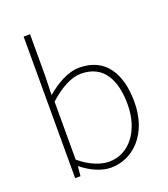

<svg xmlns="http://www.w3.org/2000/svg" viewBox="-146 -897 885 1012"><g transform="rotate(-20 296.5 -390.5)"><path d="M302 13C428 13 536 -92 536 -271C536 -434 467 -540 324 -540C258 -540 193 -500 138 -454L141 -560V-794H105V0H135L140 -53H143C192 -13 252 13 302 13ZM305 -20C263 -20 201 -39 141 -91V-416C206 -474 267 -507 321 -507C450 -507 498 -405 498 -271C498 -124 417 -20 305 -20Z"/></g></svg>

Font: Noto Sans CJK HK Thin
Style: Regular
Weight: 100
Designer: Ryoko NISHIZUKA 西塚涼子 (kana, bopomofo & ideographs); Paul D. Hunt (Latin, Greek & Cyrillic); Sandoll Communications 산돌커뮤니
Foundry: Adobe
Version: Version 2.004;hotconv 1.0.118;makeotfexe 2.5.65603